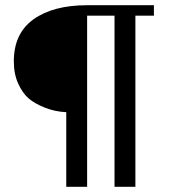

<svg xmlns="http://www.w3.org/2000/svg" viewBox="-20 -717 649 736"><path d="M499 -1H419V-657H314V-1H234V-287Q190 -289 151.5 -304.5Q113 -320 90 -339.5Q67 -359 50 -396Q33 -433 33 -482Q33 -589 108.5 -643Q184 -697 314 -697H570V-657H499Z"/></svg>

Font: Spirax
Style: Regular
Weight: 400
Designer: Brenda Gallo (gbrenda1987@gmail.com)
Foundry: Brenda Gallo
Version: Version 1.002